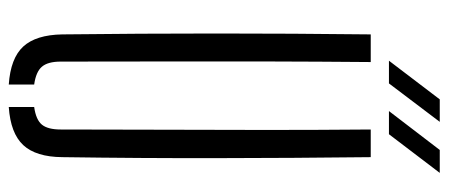

<svg xmlns="http://www.w3.org/2000/svg" viewBox="-306 -688 998 427"><g transform="rotate(90 193.5 -475.0)"><path d="M57 -114Q55 -287.5 55 -457Q55 -626.5 57 -800H118.5Q117.5 -684.5 117.2 -570Q117 -455.5 117.2 -341Q117.5 -226.5 117.5 -110.5Q117.5 -82 128.8 -68.8Q140 -55.5 168.5 -51.5V5Q110 1 84 -27.2Q58 -55.5 57 -114ZM218.5 5V-51.5Q247 -55.5 257.8 -68.8Q268.5 -82 268.5 -110.5Q268.5 -226.5 269 -341Q269.5 -455.5 269.5 -570Q269.5 -684.5 268.5 -800H330Q332 -626.5 332.2 -457Q332.5 -287.5 330 -114Q329.5 -55.5 303.2 -27.2Q277 1 218.5 5ZM115.5 -840.5 201.5 -953.5H251.5L166 -840.5ZM227.5 -840.5 314 -953.5H365L279 -840.5Z"/></g></svg>

Font: Big Shoulders Stencil Text Thin Light
Style: Regular
Weight: 300
Version: Version 2.001